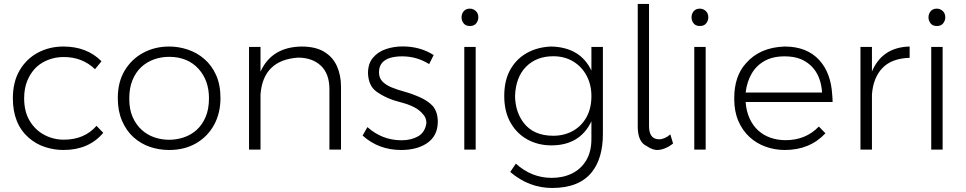

<svg xmlns="http://www.w3.org/2000/svg" viewBox="-20 -762 4922 978"><path d="M303 2Q256 2 209.5 -13Q163 -28 125 -61.5Q45.5 -132 45.5 -261.5Q45.5 -345 80.2 -404Q115 -463 173.5 -494Q232 -525 303 -525Q422.5 -525 497 -450L464 -409.5Q399.5 -471.5 305 -471.5Q244.5 -471.5 195 -442.2Q145.5 -413 119.5 -352Q103 -312.5 103 -261.5Q103 -193 131.5 -146Q160 -99 206 -74.8Q252 -50.5 305 -50.5Q410 -50.5 471.5 -121L506 -85.5Q432.5 2 303 2Z M841.5 2Q790.5 2 744 -13.8Q697.5 -29.5 660.5 -62.5Q623.5 -95.5 601 -148Q580 -197.5 580 -262.5Q580 -344 615.2 -402.8Q650.5 -461.5 709.8 -493.2Q769 -525 841.5 -525Q890.5 -525 937.2 -509.2Q984 -493.5 1021.2 -461.2Q1058.5 -429 1080.8 -379.5Q1103 -330 1103 -262.5Q1103 -185 1070 -125.2Q1037 -65.5 978.2 -31.8Q919.5 2 841.5 2ZM841.5 -50Q879 -50 915.5 -62Q952 -74 980.8 -99.5Q1009.5 -125 1027 -165.2Q1044.5 -205.5 1044.5 -261.5Q1044.5 -351 992.5 -410Q936.5 -472.5 841.5 -472.5Q800.5 -472.5 763.8 -459.2Q727 -446 699 -419.8Q671 -393.5 654.8 -353.8Q638.5 -314 638.5 -261.5V-257.5Q638.5 -205 655.5 -166.2Q672.5 -127.5 701 -101.2Q729.5 -75 766 -62.5Q802.5 -50 841.5 -50Z M1717 0H1658V-307Q1658 -387 1614 -427.8Q1570 -468.5 1498 -468.5Q1320.5 -456 1307 -281.5V0H1248.5V-523H1307V-397Q1363.5 -522.5 1516 -525Q1587 -525 1631.2 -498.2Q1675.5 -471.5 1696.2 -425.2Q1717 -379 1717 -320.5Z M2023.5 2Q1908.5 2 1827 -71.5L1851.5 -114.5Q1927 -47.5 2025.5 -47.5Q2074 -47.5 2109.5 -67.5Q2145 -87.5 2152 -135Q2152 -164.5 2132 -183Q2102 -220.5 2019 -241.5Q1949.5 -258.5 1897.5 -295.5Q1857 -324.5 1854.5 -389Q1854.5 -438 1879.8 -468Q1905 -498 1945.5 -511.8Q1986 -525.5 2031 -525.5Q2120.5 -525.5 2189 -481.5L2166 -435.5Q2103.5 -475 2028 -475Q1993.5 -475 1967 -467Q1940.5 -459 1925.5 -441Q1910.5 -423 1910.5 -393.5Q1910.5 -365.5 1927.5 -347.5Q1944.5 -329.5 1974 -317.2Q2003.5 -305 2042 -294.5Q2080 -284 2119.8 -266.2Q2159.5 -248.5 2185 -221.5Q2210 -190.5 2210 -142Q2210 -68 2152 -30.5Q2101 2 2023.5 2Z M2373.5 -629.5Q2352 -629.5 2341.5 -643.2Q2331 -657 2331 -673.5Q2331 -691.5 2342 -704.8Q2353 -718 2373.5 -718Q2390.5 -718 2403.5 -706Q2416.5 -694 2416.5 -673.5Q2416.5 -657 2405.8 -643.2Q2395 -629.5 2373.5 -629.5ZM2403 0H2345V-523H2403Z M2792.5 195.5Q2674.5 195.5 2579 114L2607.5 71.5Q2687.5 144 2790.5 144Q2847.5 144 2893.2 121.8Q2939 99.5 2965.8 55.2Q2992.5 11 2992.5 -54.5V-144Q2934 -21.5 2788.5 -21.5Q2722 -21.5 2667.5 -51Q2613 -80.5 2580.8 -136.8Q2548.5 -193 2548.5 -273.5Q2548.5 -353.5 2580.2 -408.8Q2612 -464 2665.8 -493.2Q2719.5 -522.5 2787.5 -525Q2936 -521.5 2992.5 -402.5V-523H3051V-80Q3051 44 2994.5 115Q2930 195.5 2792.5 195.5ZM2798 -70.5Q2853.5 -70.5 2897.5 -94.8Q2941.5 -119 2967 -164.2Q2992.5 -209.5 2992.5 -272.5Q2992.5 -330.5 2968 -376.5Q2943.5 -422.5 2899.8 -449Q2856 -475.5 2798 -475.5Q2713 -475.5 2660 -422.5Q2607 -369.5 2603.5 -272.5Q2605 -191 2648.5 -135Q2699 -70.5 2798 -70.5Z M3325.5 2Q3317 2 3303.5 -2.5Q3290 -7 3275 -17.5Q3229.5 -37.5 3228.5 -114V-742H3286V-120Q3286 -52.5 3337.5 -52.5Q3365.5 -52.5 3394.5 -77.5L3408.5 -31Q3366.5 2 3325.5 2Z M3545 -629.5Q3523.5 -629.5 3513 -643.2Q3502.5 -657 3502.5 -673.5Q3502.5 -691.5 3513.5 -704.8Q3524.5 -718 3545 -718Q3562 -718 3575 -706Q3588 -694 3588 -673.5Q3588 -657 3577.2 -643.2Q3566.5 -629.5 3545 -629.5ZM3574.5 0H3516.5V-523H3574.5Z M3977.5 2Q3927.5 2 3880.8 -14.5Q3834 -31 3798 -64Q3762 -97 3741 -145.8Q3720 -194.5 3720 -257V-261.5Q3720 -375 3780.5 -440.5Q3851 -521 3977 -525Q4091 -525 4154.5 -454.5Q4212.5 -389.5 4219 -280.5Q4221 -261.5 4221 -242.5H3778Q3781.5 -195.5 3798.2 -158.8Q3815 -122 3842 -97.5Q3869 -73 3904.8 -60.5Q3940.5 -48 3981.5 -48Q4084.5 -48 4151 -117.5L4184.5 -83Q4105 2 3977.5 2ZM4167.5 -290.5Q4159 -416.5 4060 -460.5Q4025 -475 3977 -475Q3915.5 -475 3873.8 -451.2Q3832 -427.5 3808.2 -386Q3784.5 -344.5 3778 -290.5Z M4421.5 0H4363V-523H4421.5V-398Q4474 -521.5 4613.5 -525V-467.5Q4521.5 -464.5 4474.8 -415.5Q4428 -366.5 4421.5 -281Z M4752 -629.5Q4730.5 -629.5 4720 -643.2Q4709.5 -657 4709.5 -673.5Q4709.5 -691.5 4720.5 -704.8Q4731.5 -718 4752 -718Q4769 -718 4782 -706Q4795 -694 4795 -673.5Q4795 -657 4784.2 -643.2Q4773.5 -629.5 4752 -629.5ZM4781.5 0H4723.5V-523H4781.5Z"/></svg>

Font: Argentum Novus Light
Style: Regular
Weight: 300
Designer: Julieta Ulanovsky (font) & Cristiano Sobral (main changes)
Foundry: Julieta Ulanovsky (font) & Cristiano Sobral (main changes)
Version: Version 3.00;November 27, 2020;FontCreator 13.0.0.2655 64-bi